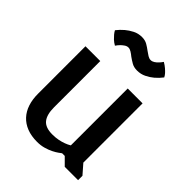

<svg xmlns="http://www.w3.org/2000/svg" viewBox="-212 -840 959 959"><g transform="rotate(45 267.5 -360.5)"><path d="M54.7 -499H159.2V-172.9Q159.2 -120.6 179.7 -95.5Q200.2 -70.3 248.5 -70.3Q272 -70.3 291 -74.2Q310.1 -78.1 324.2 -83.5Q340.3 -89.4 353 -97.2V-499H458V-80.6L501.5 -30.8V0H407.2L368.7 -38.6H350.1Q346.2 -35.6 335.4 -27.8Q324.7 -20 307.9 -11.5Q291 -2.9 269 3.4Q247.1 9.8 221.2 9.8Q180.2 9.8 148.9 -2.4Q117.7 -14.6 96.7 -37.4Q75.7 -60.1 65.2 -92Q54.7 -124 54.7 -163.6ZM156.7 -605Q142.1 -613.3 131.8 -623Q121.6 -632.8 114.7 -641.1Q106.9 -650.4 102.1 -659.7Q117.2 -679.2 136.2 -695.3Q152.3 -709 174.1 -720.2Q195.8 -731.4 222.2 -731.4Q244.1 -731.4 260 -722.2Q275.9 -712.9 290 -702.1Q301.8 -693.4 312.5 -686.8Q323.2 -680.2 333.5 -680.2Q343.8 -680.2 353.3 -686.3Q362.8 -692.4 370.1 -700.2Q378.9 -709 386.7 -720.7Q402.3 -711.4 413.1 -702.1Q423.8 -692.9 430.7 -685.1Q438.5 -676.3 442.9 -667Q427.7 -647 408.7 -630.9Q392.6 -617.2 370.6 -606.2Q348.6 -595.2 322.3 -595.2Q299.8 -595.2 283.7 -604.5Q267.6 -613.8 253.4 -624Q242.2 -633.3 231.4 -639.9Q220.7 -646.5 210.9 -646.5Q200.7 -646.5 190.9 -639.9Q181.2 -633.3 173.3 -625.5Q164.6 -616.7 156.7 -605Z"/></g></svg>

Font: Basic
Style: Regular
Weight: 400
Designer: Magnus Gaarde
Foundry: Magnus Gaarde
Version: Version 1.003; ttfautohint (v1.1) -l 6 -r 16 -G 0 -x 16 -D l